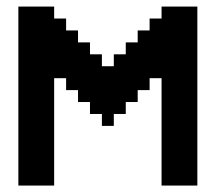

<svg xmlns="http://www.w3.org/2000/svg" viewBox="-20 -576 670 596"><path d="M259.3 -259.3H222.2V-296.3H185.2V-333.3H148.1V0H37V-555.6H148.1V-518.5H185.2V-481.5H222.2V-444.4H259.3V-407.4H296.3V-370.4H333.3V-407.4H370.4V-444.4H407.4V-481.5H444.4V-518.5H481.5V-555.6H592.6V0H481.5V-333.3H444.4V-296.3H407.4V-259.3H370.4V-222.2H333.3V-185.2H296.3V-222.2H259.3Z"/></svg>

Font: Jersey 15
Style: Regular
Weight: 400
Designer: Sarah Cadigan-Fried
Version: Version 1.001; ttfautohint (v1.8.4.7-5d5b)